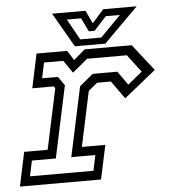

<svg xmlns="http://www.w3.org/2000/svg" viewBox="-53 -744 698 791"><g transform="rotate(-5 296.0 -349.0)"><path d="M-2.5 0 27.5 -141H124.5L178 -391.5L172 -399H83.5L113.5 -540H240L265.5 -500L312.5 -540H507L593 -430.5L461.5 -324.5L408.5 -398.5H351.5L314.5 -368L266 -140.5H363L333 0ZM42.5 -38.5H305L318.5 -102.5H219L280.5 -390L336.5 -436.5H438.5L479 -379.5L538.5 -428L483.5 -500.5H319L256.5 -448.5L220.5 -500.5H141L127.5 -436.5H192.5L218.5 -400L155 -102.5H56ZM273.5 -556 191.5 -698H330L355 -644L403 -698H541.5L399.5 -556ZM298 -582.5H385L469.5 -668.5H411L360 -612.5H336L309 -668.5H250Z"/></g></svg>

Font: Tourney
Style: Italic
Weight: 400
Italic angle: -12°
Version: Version 1.015